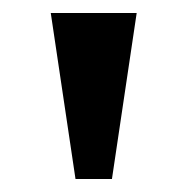

<svg xmlns="http://www.w3.org/2000/svg" viewBox="-20 -819 288 295"><path d="M58 -799 96 -544H152L190 -799Z"/></svg>

Font: Noto Serif Sinhala Condensed SemiBold
Style: Regular
Weight: 600
Width: 3
Designer: Jelle Bosma - Monotype Design Team
Foundry: Monotype Imaging Inc.
Version: Version 2.007